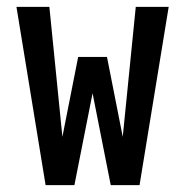

<svg xmlns="http://www.w3.org/2000/svg" viewBox="-20 -540 540 560"><path d="M113 0 28 -520H124L162 -141L208 -374H292L338 -141L376 -520H472L387 0H303L250 -268L197 0Z"/></svg>

Font: Iosevka Semibold
Style: Regular
Weight: 600
Monospace: yes
Designer: Belleve Invis
Foundry: Belleve Invis
Version: Version 33.2.3; ttfautohint (v1.8.4)